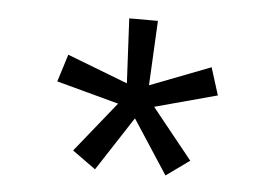

<svg xmlns="http://www.w3.org/2000/svg" viewBox="-37 -747 666 467"><g transform="rotate(5 296.0 -513.5)"><path d="M210 -327 153 -368 252 -491 100 -532 121 -599 269 -542 261 -700H331L323 -542L471 -599L492 -532L340 -491L439 -368L382 -327L296 -459Z"/></g></svg>

Font: Jost*
Style: Regular
Weight: 400
Version: Version 3.7